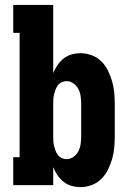

<svg xmlns="http://www.w3.org/2000/svg" viewBox="-20 -755 540 783"><path d="M309 8Q290 8 272 3Q254 -2 239.5 -13.5Q225 -25 214.5 -40.5Q204 -56 197 -73V0H34V-114H60V-621H34V-735H197V-457Q204 -474 214.5 -489.5Q225 -505 239.5 -516.5Q254 -528 272 -533Q290 -538 309 -538Q332 -538 354.5 -529.5Q377 -521 393.5 -504.5Q410 -488 420.5 -466.5Q431 -445 437.5 -422.5Q444 -400 446 -376.5Q448 -353 448 -330V-200Q448 -177 446 -153.5Q444 -130 437.5 -107.5Q431 -85 420.5 -63.5Q410 -42 393.5 -25.5Q377 -9 354.5 -0.5Q332 8 309 8ZM251 -106Q267 -106 280 -115.5Q293 -125 300 -139Q307 -153 309 -168.5Q311 -184 311 -200V-330Q311 -346 309 -361.5Q307 -377 300 -391Q293 -405 280 -414.5Q267 -424 251 -424Q241 -424 231.5 -419.5Q222 -415 216 -407Q210 -399 206.5 -389.5Q203 -380 200.5 -370Q198 -360 197.5 -350Q197 -340 197 -330V-200Q197 -190 197.5 -180Q198 -170 200.5 -160Q203 -150 206.5 -140.5Q210 -131 216 -123Q222 -115 231.5 -110.5Q241 -106 251 -106Z"/></svg>

Font: Iosevka Slab Heavy
Style: Regular
Weight: 900
Monospace: yes
Designer: Belleve Invis
Foundry: Belleve Invis
Version: Version 11.1.0; ttfautohint (v1.8.3)